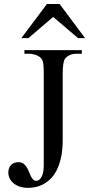

<svg xmlns="http://www.w3.org/2000/svg" viewBox="-20 -909 439 945"><path d="M358.9 -644.5Q338.4 -644.5 324.5 -638.4Q310.5 -632.3 300.3 -620.6Q288.6 -603.5 288.6 -545.4V-221.2Q288.6 -170.4 280.3 -133.3Q272 -96.2 258.3 -69.8Q244.6 -43.5 226.8 -26.9Q209 -10.3 190.2 -0.7Q171.4 8.8 152.8 12.2Q134.3 15.6 119.1 15.6Q94.7 15.6 76.4 9.3Q58.1 2.9 45.7 -7.8Q33.2 -18.6 27.1 -32Q21 -45.4 21 -59.6Q21 -72.8 25.1 -82.5Q29.3 -92.3 36.1 -98.6Q43 -105 52 -107.9Q61 -110.8 70.3 -110.8Q85 -110.8 94.7 -104Q104.5 -97.2 110.8 -86.9Q117.2 -76.7 121.8 -64.9Q126.5 -53.2 131.3 -43Q136.2 -32.7 142.6 -25.9Q148.9 -19 158.7 -19Q165 -19 171.4 -22.9Q177.7 -26.9 183.1 -35.6Q188.5 -44.4 191.9 -58.8Q195.3 -73.2 195.3 -93.8V-545.4Q195.3 -574.7 193.6 -591.6Q191.9 -608.4 185.5 -618.2Q182.6 -623 176.3 -627.9Q169.9 -632.8 161.4 -636.5Q152.8 -640.1 142.8 -642.3Q132.8 -644.5 123 -644.5H100.1V-662.1H382.8V-644.5ZM364.3 -721.2 241.7 -825.7 119.6 -721.2H85L210.9 -889.2H273.4L398.9 -721.2Z"/></svg>

Font: Doulos SIL Eur
Style: Regular
Weight: 400
Designer: Walt Agee, Victor Gaultney, Peter Martin, Debbi Hosken, Becca Hirsbrunner
Foundry: SIL International
Version: Version 5.000